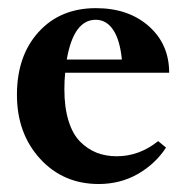

<svg xmlns="http://www.w3.org/2000/svg" viewBox="-20 -445 458 476"><path d="M224.6 11.2Q136.7 11.2 79.3 -51.5Q22 -114.3 22 -210Q22 -306.6 75.7 -365.7Q129.4 -424.8 217.8 -424.8Q298.3 -424.8 348.9 -380.1Q399.4 -335.4 399.4 -264.6H141.6Q139.6 -246.6 139.6 -223.6Q139.6 -178.7 149.9 -145.5Q160.2 -112.3 178.7 -93.8Q197.3 -75.2 219.7 -66.4Q242.2 -57.6 269.5 -57.6Q325.2 -57.6 372.1 -95.2L391.6 -79.1Q365.2 -38.6 321.8 -13.7Q278.3 11.2 224.6 11.2ZM217.3 -396Q162.6 -396 145.5 -297.4H282.2Q277.3 -346.2 260.5 -371.1Q243.7 -396 217.3 -396Z"/></svg>

Font: Elstob 18pt
Style: Bold
Weight: 700
Designer: Peter S. Baker
Version: Version 1.015